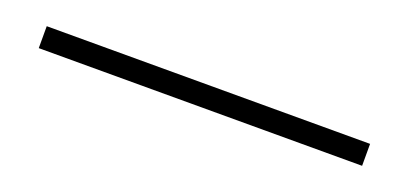

<svg xmlns="http://www.w3.org/2000/svg" viewBox="-16 3 542 255"><g transform="rotate(20 255.5 130.5)"><path d="M27 146V115H484V146Z"/></g></svg>

Font: IBM Plex Sans Cond ExtLt
Style: Regular
Weight: 200
Width: 3
Designer: Mike Abbink, Paul van der Laan, Pieter van Rosmalen
Foundry: Bold Monday
Version: Version 1.3